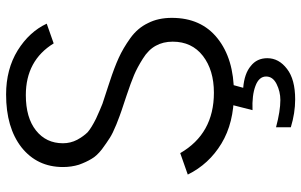

<svg xmlns="http://www.w3.org/2000/svg" viewBox="-204 -586 1013 646"><g transform="rotate(-90 303.0 -262.5)"><path d="M198.2 159.2Q252.9 173.8 290 173.8Q318.4 173.8 343.8 161.1Q369.1 148.4 369.1 126Q369.1 101.6 336.9 89.8Q305.7 78.1 255.9 80.1Q263.7 50.8 278.3 -7.8Q294.9 -7.8 346.7 -7.8Q342.8 5.9 331.1 48.8Q378.9 52.7 404.3 74.2Q430.7 94.7 430.7 129.9Q430.7 168.9 394.5 196.3Q359.4 223.6 292 223.6Q246.1 223.6 198.2 209Q198.2 192.4 198.2 159.2ZM39.1 -137.7Q56.6 -143.6 111.3 -163.1Q176.8 -49.8 314.5 -49.8Q390.6 -49.8 438.5 -86.9Q486.3 -124 486.3 -188.5Q486.3 -220.7 472.7 -245.1Q459 -270.5 428.7 -289.1Q399.4 -307.6 374 -318.4Q348.6 -329.1 304.7 -343.8Q269.5 -355.5 254.9 -360.4Q240.2 -365.2 208 -377.9Q176.8 -390.6 162.1 -400.4Q146.5 -410.2 124 -426.8Q101.6 -444.3 91.8 -461.9Q81.1 -479.5 72.3 -503.9Q64.5 -529.3 64.5 -557.6Q64.5 -644.5 130.9 -697.3Q197.3 -749 308.6 -749Q393.6 -749 457 -710Q519.5 -670.9 546.9 -612.3Q524.4 -604.5 480.5 -588.9Q422.9 -682.6 306.6 -682.6Q230.5 -682.6 187.5 -648.4Q144.5 -614.3 144.5 -557.6Q144.5 -532.2 156.2 -509.8Q168 -488.3 181.6 -474.6Q196.3 -461.9 227.5 -446.3Q259.8 -431.6 277.3 -424.8Q295.9 -418.9 336.9 -405.3Q346.7 -402.3 351.6 -400.4Q399.4 -384.8 431.6 -370.1Q463.9 -355.5 498 -331.1Q532.2 -306.6 548.8 -271.5Q566.4 -237.3 566.4 -191.4Q566.4 -92.8 498 -38.1Q428.7 17.6 312.5 17.6Q212.9 17.6 143.6 -24.4Q74.2 -66.4 39.1 -137.7Z"/></g></svg>

Font: Gothic A1
Style: Regular
Weight: 400
Designer: HanYang I&C Co.,Ltd.
Version: Version 2.50